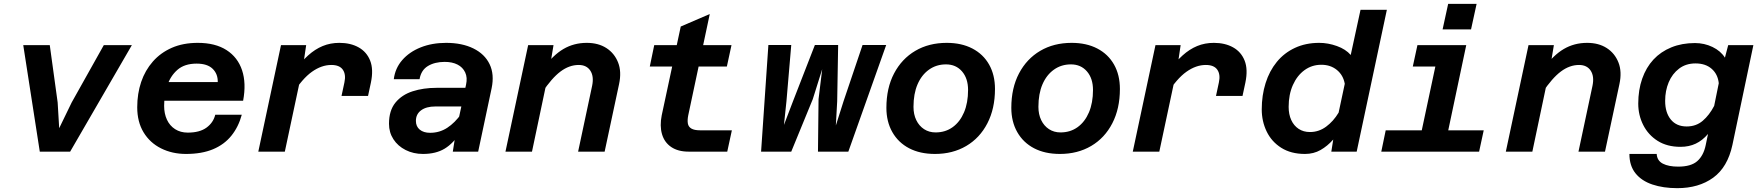

<svg xmlns="http://www.w3.org/2000/svg" viewBox="-20 -789 9145 999"><path d="M187 0 101 -554H239L280 -256L288 -122L353 -256L520 -554H666L345 0Z M948 12Q876 12 818 -17Q760 -46 727 -100.5Q694 -155 694 -231Q694 -302 714.5 -362.5Q735 -423 775.5 -469Q816 -515 874.5 -540.5Q933 -566 1009 -566Q1100 -566 1158.5 -528.5Q1217 -491 1239.5 -423.5Q1262 -356 1245 -265H802L824 -362H1113Q1114 -404 1086.5 -431Q1059 -458 1003 -458Q940 -458 903 -425.5Q866 -393 850 -342.5Q834 -292 834 -238Q834 -198 848.5 -166.5Q863 -135 891 -117Q919 -99 957 -99Q1019 -99 1054.5 -125Q1090 -151 1100 -192H1238Q1221 -129 1184 -83Q1147 -37 1088.5 -12.5Q1030 12 948 12Z M1757 -290 1772 -360Q1781 -401 1764 -426Q1747 -451 1704 -451Q1653 -451 1603 -415.5Q1553 -380 1502 -299L1512 -420Q1547 -468 1583 -500.5Q1619 -533 1659 -549.5Q1699 -566 1746 -566Q1804 -566 1846 -542.5Q1888 -519 1906 -473.5Q1924 -428 1910 -360L1895 -290ZM1324 0 1442 -554H1573L1557 -446L1462 0Z M2336 0 2353 -108 2405 -349Q2413 -385 2400.5 -412Q2388 -439 2360.5 -453Q2333 -467 2294 -467Q2242 -467 2206.5 -445.5Q2171 -424 2163 -377H2029Q2036 -434 2073 -476.5Q2110 -519 2169 -542.5Q2228 -566 2301 -566Q2384 -566 2443 -537Q2502 -508 2527.5 -455Q2553 -402 2538 -330L2468 0ZM2181 12Q2131 12 2090.5 -8.5Q2050 -29 2027 -64.5Q2004 -100 2004 -145Q2004 -214 2037.5 -255Q2071 -296 2127 -314Q2183 -332 2251 -332H2416L2395 -235H2245Q2198 -235 2171 -215Q2144 -195 2144 -160Q2144 -131 2164 -114.5Q2184 -98 2218 -98Q2267 -98 2307 -124Q2347 -150 2381 -198L2377 -102Q2339 -43 2293.5 -15.5Q2248 12 2181 12Z M2988 0 3061 -343Q3071 -392 3051.5 -421.5Q3032 -451 2991 -451Q2942 -451 2896.5 -417Q2851 -383 2801 -308L2807 -433Q2857 -502 2911.5 -534Q2966 -566 3033 -566Q3093 -566 3135 -539Q3177 -512 3196 -464Q3215 -416 3201 -351L3126 0ZM2610 0 2728 -554H2860L2842 -446L2748 0Z M3563 0Q3508 0 3472.5 -24Q3437 -48 3424.5 -91Q3412 -134 3423 -189L3522 -651L3673 -716L3561 -189Q3556 -164 3559 -146.5Q3562 -129 3577.5 -120Q3593 -111 3622 -111H3788L3764 0ZM3361 -443 3384 -554H3786L3762 -443Z M3940 0 3978 -555H4097L4072 -262L4059 -139L4106 -262L4220 -555H4341L4336 -262L4329 -136L4369 -262L4468 -555H4591L4394 0H4236L4239 -273L4258 -429L4209 -273L4097 0Z M4845 12Q4767 12 4710.5 -17.5Q4654 -47 4623 -101.5Q4592 -156 4592 -228Q4592 -331 4632 -407Q4672 -483 4742.5 -524.5Q4813 -566 4906 -566Q4983 -566 5039.5 -536.5Q5096 -507 5126.5 -453Q5157 -399 5157 -326Q5157 -224 5117.5 -147.5Q5078 -71 5007.5 -29.5Q4937 12 4845 12ZM4848 -100Q4899 -100 4937 -127.5Q4975 -155 4996 -204.5Q5017 -254 5017 -321Q5017 -381 4985.5 -417.5Q4954 -454 4902 -454Q4852 -454 4813.5 -426.5Q4775 -399 4754 -350Q4733 -301 4733 -233Q4733 -194 4747.5 -164Q4762 -134 4788 -117Q4814 -100 4848 -100Z M5495 12Q5417 12 5360.5 -17.5Q5304 -47 5273 -101.5Q5242 -156 5242 -228Q5242 -331 5282 -407Q5322 -483 5392.5 -524.5Q5463 -566 5556 -566Q5633 -566 5689.5 -536.5Q5746 -507 5776.5 -453Q5807 -399 5807 -326Q5807 -224 5767.5 -147.5Q5728 -71 5657.5 -29.5Q5587 12 5495 12ZM5498 -100Q5549 -100 5587 -127.5Q5625 -155 5646 -204.5Q5667 -254 5667 -321Q5667 -381 5635.5 -417.5Q5604 -454 5552 -454Q5502 -454 5463.5 -426.5Q5425 -399 5404 -350Q5383 -301 5383 -233Q5383 -194 5397.5 -164Q5412 -134 5438 -117Q5464 -100 5498 -100Z M6307 -290 6322 -360Q6331 -401 6314 -426Q6297 -451 6254 -451Q6203 -451 6153 -415.5Q6103 -380 6052 -299L6062 -420Q6097 -468 6133 -500.5Q6169 -533 6209 -549.5Q6249 -566 6296 -566Q6354 -566 6396 -542.5Q6438 -519 6456 -473.5Q6474 -428 6460 -360L6445 -290ZM5874 0 5992 -554H6123L6107 -446L6012 0Z M6844 -566Q6890 -566 6936 -549.5Q6982 -533 7008 -503L7059 -738H7196L7039 0H6907L6917 -63Q6887 -29 6851 -8.5Q6815 12 6770 12Q6697 12 6646.5 -20Q6596 -52 6570.5 -105Q6545 -158 6545 -220Q6545 -293 6565 -356.5Q6585 -420 6623.5 -467Q6662 -514 6718 -540Q6774 -566 6844 -566ZM6796 -102Q6842 -102 6880 -130Q6918 -158 6945 -203L6977 -353Q6969 -398 6936 -425Q6903 -452 6855 -452Q6806 -452 6767.5 -424Q6729 -396 6707 -346.5Q6685 -297 6685 -233Q6685 -194 6698.5 -164.5Q6712 -135 6737 -118.5Q6762 -102 6796 -102Z M7354 0 7472 -554H7609L7492 0ZM7167 0 7190 -111H7700L7676 0ZM7331 -443 7355 -554H7541L7517 -443ZM7486 -636 7515 -769H7663L7634 -636Z M8193 0 8266 -343Q8276 -392 8256.5 -421.5Q8237 -451 8196 -451Q8147 -451 8101.5 -417Q8056 -383 8006 -308L8012 -433Q8062 -502 8116.5 -534Q8171 -566 8238 -566Q8298 -566 8340 -539Q8382 -512 8401 -464Q8420 -416 8406 -351L8331 0ZM7815 0 7933 -554H8065L8047 -446L7953 0Z M8955 -489 8972 -554H9103L8994 -35Q8969 81 8894 135.5Q8819 190 8707 190Q8634 190 8577.5 171Q8521 152 8489.5 112.5Q8458 73 8458 12H8600Q8602 47 8632 62.5Q8662 78 8712 78Q8779 78 8811.5 49Q8844 20 8855 -34L8867 -92Q8838 -58 8803 -41.5Q8768 -25 8724 -25Q8654 -25 8605 -56Q8556 -87 8530 -138.5Q8504 -190 8504 -250Q8504 -321 8524.5 -379.5Q8545 -438 8583 -479Q8621 -520 8676 -542.5Q8731 -565 8799 -565Q8848 -565 8890.5 -544.5Q8933 -524 8955 -489ZM8756 -131Q8805 -131 8839.5 -160.5Q8874 -190 8899 -238L8923 -356Q8918 -403 8886 -431Q8854 -459 8802 -459Q8752 -459 8716.5 -432Q8681 -405 8662.5 -361Q8644 -317 8644 -264Q8644 -203 8673.5 -167Q8703 -131 8756 -131Z"/></svg>

Font: Azeret Mono Thin SemiBold
Style: Italic
Weight: 600
Italic angle: -12°
Version: Version 1.002